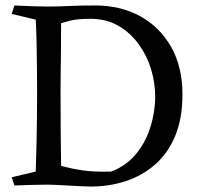

<svg xmlns="http://www.w3.org/2000/svg" viewBox="-20 -680 739 704"><path d="M156 -656Q191 -656 233.5 -658Q276 -660 329 -660Q422 -660 494 -620.5Q566 -581 607.5 -508Q649 -435 649 -334Q649 -246 622.5 -182Q596 -118 549 -77Q502 -36 441.5 -16Q381 4 312 4Q303 4 281 3Q259 2 233 0.5Q207 -1 185.5 -2Q164 -3 155 -3Q129 -3 96.5 -2Q64 -1 33 0L23 -30L111 -51Q113 -111 114 -158Q115 -205 115.5 -249Q116 -293 116 -343Q116 -384 115.5 -432.5Q115 -481 114 -527.5Q113 -574 111 -608L23 -629L33 -660Q77 -658 102 -657Q127 -656 156 -656ZM202 -342Q202 -278 202.5 -204.5Q203 -131 204 -72Q243 -61 285.5 -55Q328 -49 388 -51Q443 -72 478.5 -115Q514 -158 531.5 -214Q549 -270 549 -326Q549 -376 534 -426Q519 -476 488.5 -518Q458 -560 414 -585.5Q370 -611 311 -611Q286 -611 269.5 -609.5Q253 -608 238.5 -604.5Q224 -601 204 -595Q204 -530 203.5 -488Q203 -446 202.5 -413Q202 -380 202 -342Z"/></svg>

Font: Ruwudu
Style: Regular
Weight: 400
Designer: Becca Hirsbrunner Spalinger
Foundry: SIL International
Version: Version 3.000